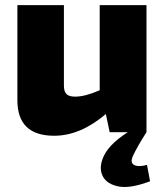

<svg xmlns="http://www.w3.org/2000/svg" viewBox="-20 -517 644 751"><path d="M555 128 567 192Q490 221 445 212.5Q400 204 383.5 175Q367 146 380 108Q398 52 480 0H409L394 -71Q294 14 192 14Q48 14 48 -125V-497H230V-182Q230 -159 240 -149Q250 -139 274 -139Q313 -139 370 -164V-497H553V0Q517 56 500 93Q488 120 505 128.5Q522 137 555 128Z"/></svg>

Font: Exo 2.0 Extra Bold
Style: Regular
Weight: 800
Designer: Natanael Gama
Version: Version 1.001;PS 001.001;hotconv 1.0.70;makeotf.lib2.5.58329